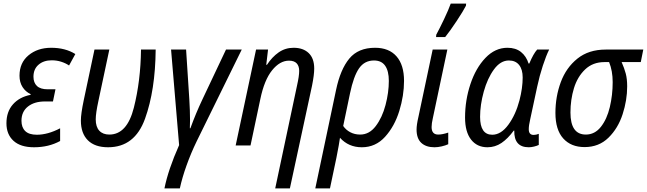

<svg xmlns="http://www.w3.org/2000/svg" viewBox="-20 -813 3615 1073"><path d="M16 -124Q16 -189 52.5 -230Q89 -271 151 -283V-287Q123 -300 106 -326.5Q89 -353 89 -390Q89 -462 139.5 -504Q190 -546 266 -546Q345 -546 401 -511L366 -447Q347 -460 322 -468Q297 -476 269 -476Q224 -476 195.5 -451.5Q167 -427 167 -384Q167 -351 186.5 -332.5Q206 -314 246 -314H290L276 -246H231Q172 -246 136 -217.5Q100 -189 100 -138Q100 -101 121 -80.5Q142 -60 186 -60Q247 -60 316 -96V-25Q252 10 170 10Q95 10 55.5 -26Q16 -62 16 -124Z M432 -139Q432 -177 448 -253L508 -536H591L530 -249Q515 -180 515 -146Q515 -104 535 -82.5Q555 -61 591 -61Q690 -61 728 -211Q766 -361 768 -536H850Q848 -309 790.5 -149.5Q733 10 584 10Q510 10 471 -29Q432 -68 432 -139Z M981 -2 936 -536H1020L1038 -258Q1042 -194 1042 -141Q1042 -110 1041 -96H1044Q1074 -179 1111 -257L1243 -536H1331L1079 -23Q1047 43 1022.5 111.5Q998 180 985 240H899Q920 135 981 -2Z M1640 -335Q1652 -388 1652 -417Q1652 -444 1638 -459Q1624 -474 1595 -474Q1544 -474 1500.5 -420Q1457 -366 1435 -260L1380 0H1297L1411 -536H1478L1468 -451H1472Q1500 -494 1537 -520Q1574 -546 1621 -546Q1674 -546 1705 -516.5Q1736 -487 1736 -430Q1736 -395 1724 -335L1600 240H1518Z M1858 -310Q1882 -425 1932 -485.5Q1982 -546 2076 -546Q2154 -546 2196 -498Q2238 -450 2238 -361Q2238 -279 2211.5 -193Q2185 -107 2132 -48.5Q2079 10 2002 10Q1928 10 1880 -43Q1876 -12 1860 69L1824 240H1742ZM2153 -361Q2153 -416 2132.5 -445.5Q2112 -475 2070 -475Q2017 -475 1986.5 -431Q1956 -387 1936 -291L1898 -109Q1913 -87 1937.5 -74Q1962 -61 1993 -61Q2044 -61 2080 -108.5Q2116 -156 2134.5 -226Q2153 -296 2153 -361Z M2308 -89Q2308 -115 2318 -158L2398 -536H2480L2399 -153Q2392 -123 2392 -103Q2392 -61 2429 -61Q2452 -61 2485 -72V-7Q2470 0 2448.5 5Q2427 10 2408 10Q2361 10 2334.5 -14.5Q2308 -39 2308 -89ZM2418 -619Q2436 -652 2461.5 -705.5Q2487 -759 2499 -793H2585L2584 -781Q2570 -753 2532 -695.5Q2494 -638 2468 -606H2417Z M2579 -156Q2579 -253 2609 -343Q2639 -433 2693 -489.5Q2747 -546 2816 -546Q2862 -546 2891.5 -522.5Q2921 -499 2934 -458H2938Q2961 -513 2982 -536H3049Q3032 -502 3013.5 -445.5Q2995 -389 2982 -328L2943 -146Q2935 -112 2935 -91Q2935 -59 2962 -59Q2976 -59 2991 -65V-3Q2981 2 2965 6Q2949 10 2935 10Q2852 10 2854 -83H2851Q2818 -38 2782.5 -14Q2747 10 2704 10Q2646 10 2612.5 -33Q2579 -76 2579 -156ZM2883 -252Q2901 -321 2901 -380Q2901 -425 2881 -450Q2861 -475 2824 -475Q2777 -475 2740.5 -425Q2704 -375 2683.5 -301Q2663 -227 2663 -160Q2663 -60 2731 -60Q2780 -60 2821 -116Q2862 -172 2883 -252Z M3084 -182Q3084 -273 3114 -354Q3144 -435 3207 -485.5Q3270 -536 3365 -536H3575L3561 -466H3454Q3469 -432 3477 -402Q3485 -372 3485 -330Q3485 -253 3459.5 -174.5Q3434 -96 3380.5 -43.5Q3327 9 3247 9Q3171 9 3127.5 -39.5Q3084 -88 3084 -182ZM3404 -354Q3404 -417 3384 -466H3358Q3293 -466 3250 -425Q3207 -384 3187.5 -320Q3168 -256 3168 -184Q3168 -61 3254 -61Q3304 -61 3338 -104Q3372 -147 3388 -214.5Q3404 -282 3404 -354Z"/></svg>

Font: Noto Sans UI Narrow
Style: Italic
Weight: 400
Width: 4
Italic angle: -12°
Designer: Monotype Design Team
Foundry: Monotype Imaging Inc.
Version: Version 1.001